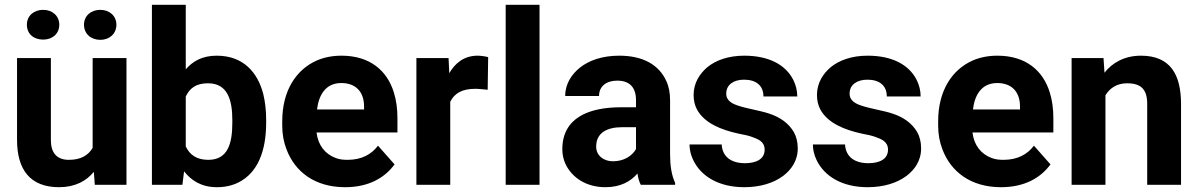

<svg xmlns="http://www.w3.org/2000/svg" viewBox="-20 -770 4994 800"><path d="M267 -104C216 -104 192 -134 192 -186V-528H51V-187C51 -64 105 10 226 10C293 10 340 -16 371 -54L375 0H507V-528H366V-154C348 -123 317 -104 267 -104ZM160 -605C198 -605 227 -629 227 -667C227 -704 198 -729 160 -729C122 -729 92 -705 92 -667C92 -628 121 -605 160 -605ZM398 -604C436 -604 465 -629 465 -667C465 -704 436 -729 398 -729C360 -729 330 -705 330 -667C330 -629 359 -604 398 -604Z M754 -481V-750H613V0H740L747 -56C777 -18 819 10 884 10C918 10 948 3 974 -10C1053 -50 1089 -139 1089 -259V-270C1089 -309 1085 -345 1077 -378C1054 -468 994 -538 883 -538C823 -538 783 -515 754 -481ZM848 -104C798 -104 770 -126 754 -160V-368C771 -403 797 -423 847 -423C929 -423 948 -352 948 -270V-259C948 -175 931 -104 848 -104Z M1624 -85 1555 -163C1528 -127 1487 -104 1428 -104C1409 -104 1393 -106 1378 -112C1335 -128 1305 -165 1299 -218H1636V-278C1636 -317 1631 -353 1621 -385C1593 -476 1521 -538 1403 -538C1365 -538 1330 -531 1300 -518C1212 -479 1156 -390 1156 -265V-246C1156 -211 1162 -178 1174 -147C1209 -55 1291 10 1418 10C1516 10 1583 -29 1624 -85ZM1497 -326V-314H1301C1308 -373 1336 -424 1402 -424C1463 -424 1497 -387 1497 -326Z M1970 -538C1912 -538 1875 -505 1852 -465L1849 -528H1715V0H1856V-346C1874 -382 1906 -400 1961 -400C1976 -400 1998 -397 2012 -396L2014 -532C2003 -535 1984 -538 1970 -538Z M2228 0V-750H2087V0Z M2772 -128V-352C2772 -383 2767 -410 2756 -433C2725 -501 2658 -538 2560 -538C2491 -538 2435 -519 2396 -488C2364 -462 2335 -423 2335 -370H2476C2476 -412 2508 -434 2552 -434C2605 -434 2630 -404 2630 -353V-323H2567C2433 -323 2323 -279 2323 -148C2323 -125 2328 -104 2337 -85C2364 -30 2422 10 2503 10C2565 10 2608 -14 2636 -47C2639 -28 2643 -13 2650 0H2793V-8C2778 -41 2772 -79 2772 -128ZM2464 -159C2464 -218 2511 -240 2572 -240H2630V-149C2614 -120 2579 -98 2534 -98C2495 -98 2464 -122 2464 -159Z M3084 -90C3029 -90 2990 -115 2987 -168H2853C2853 -147 2858 -125 2868 -104C2901 -34 2977 10 3081 10C3149 10 3204 -8 3243 -37C3276 -62 3304 -99 3304 -152C3304 -178 3298 -201 3288 -219C3266 -257 3230 -282 3184 -297C3148 -309 3094 -317 3058 -329C3033 -337 3006 -349 3006 -380C3006 -418 3038 -438 3080 -438C3130 -438 3161 -414 3161 -368H3302C3302 -393 3296 -415 3286 -436C3253 -502 3181 -538 3081 -538C3015 -538 2962 -519 2926 -489C2896 -463 2870 -425 2870 -374C2870 -351 2875 -331 2884 -314C2915 -257 2984 -229 3058 -213C3080 -209 3098 -205 3112 -200C3140 -190 3166 -180 3166 -146C3166 -106 3129 -90 3084 -90Z M3598 -90C3543 -90 3504 -115 3501 -168H3367C3367 -147 3372 -125 3382 -104C3415 -34 3491 10 3595 10C3663 10 3718 -8 3757 -37C3790 -62 3818 -99 3818 -152C3818 -178 3812 -201 3802 -219C3780 -257 3744 -282 3698 -297C3662 -309 3608 -317 3572 -329C3547 -337 3520 -349 3520 -380C3520 -418 3552 -438 3594 -438C3644 -438 3675 -414 3675 -368H3816C3816 -393 3810 -415 3800 -436C3767 -502 3695 -538 3595 -538C3529 -538 3476 -519 3440 -489C3410 -463 3384 -425 3384 -374C3384 -351 3389 -331 3398 -314C3429 -257 3498 -229 3572 -213C3594 -209 3612 -205 3626 -200C3654 -190 3680 -180 3680 -146C3680 -106 3643 -90 3598 -90Z M4357 -85 4288 -163C4261 -127 4220 -104 4161 -104C4142 -104 4126 -106 4111 -112C4068 -128 4038 -165 4032 -218H4369V-278C4369 -317 4364 -353 4354 -385C4326 -476 4254 -538 4136 -538C4098 -538 4063 -531 4033 -518C3945 -479 3889 -390 3889 -265V-246C3889 -211 3895 -178 3907 -147C3942 -55 4024 10 4151 10C4249 10 4316 -29 4357 -85ZM4230 -326V-314H4034C4041 -373 4069 -424 4135 -424C4196 -424 4230 -387 4230 -326Z M4676 -423C4735 -423 4760 -397 4760 -337V0H4901V-336C4901 -460 4856 -538 4734 -538C4665 -538 4614 -508 4582 -467L4578 -528H4445V0H4586V-373C4603 -401 4632 -423 4676 -423Z"/></svg>

Font: Asimov
Style: Regular
Weight: 500
Designer: Google
Version: Version 2.000980; 2014